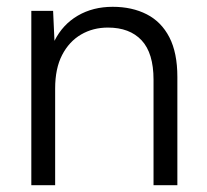

<svg xmlns="http://www.w3.org/2000/svg" viewBox="-20 -544 607 564"><path d="M72 0V-512H136L140 -424Q164 -472 208.5 -498Q253 -524 311 -524Q368 -524 411 -502Q454 -480 477.5 -434.5Q501 -389 501 -318V0H431V-310Q431 -388 396 -425.5Q361 -463 297 -463Q253 -463 218 -442.5Q183 -422 162.5 -382.5Q142 -343 142 -284V0Z"/></svg>

Font: DM Sans 12pt Light
Style: Regular
Weight: 300
Version: Version 4.004;gftools[0.9.30]